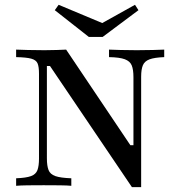

<svg xmlns="http://www.w3.org/2000/svg" viewBox="-20 -779 756 805"><path d="M533.1 5.6 189.5 -502.4H176.6V-115.3Q176.6 -83.9 183.5 -66.1Q190.3 -48.4 212.1 -40.7Q233.9 -33.1 279 -31.5V0Q262.9 -1.6 231.5 -2Q200 -2.4 162.9 -2.4Q125 -2.4 95.2 -2Q65.3 -1.6 47.6 0V-31.5Q89.5 -33.1 110.1 -40.7Q130.6 -48.4 137.1 -66.1Q143.5 -83.9 143.5 -113.7V-470.2Q143.5 -499.2 137.5 -513.3Q131.5 -527.4 110.9 -533.1Q90.3 -538.7 47.6 -539.5V-571Q66.1 -570.2 97.2 -569.4Q128.2 -568.5 166.1 -568.5Q194.4 -568.5 217.7 -569.4Q241.1 -570.2 257.3 -571L526.6 -170.2H539.5V-455.6Q539.5 -487.1 532.3 -504.8Q525 -522.6 503.2 -530.6Q481.5 -538.7 437.1 -539.5V-571Q454 -570.2 485.1 -569.4Q516.1 -568.5 553.2 -568.5Q591.1 -568.5 621.4 -569.4Q651.6 -570.2 668.5 -571V-539.5Q627.4 -537.9 606.9 -530.2Q586.3 -522.6 579 -505.2Q571.8 -487.9 571.8 -457.3V5.6ZM546 -758.9 560.5 -736.3 410.5 -624.2H352.4L209.7 -736.3L225.8 -758.9L433.9 -671.8L391.1 -672.6Z"/></svg>

Font: Playfair 12pt Medium
Style: Regular
Weight: 500
Designer: Claus Eggers Sørensen
Foundry: Claus Eggers Sørensen
Version: Version 2.000;gftools[0.9.28]